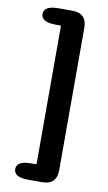

<svg xmlns="http://www.w3.org/2000/svg" viewBox="-106 -860 611 1085"><g transform="rotate(10 200.0 -318.0)"><path d="M139 174Q55 174 55 127Q55 80 139 80H164Q169 80 169 75V-711Q169 -716 164 -716H139Q55 -716 55 -763Q55 -810 139 -810H217Q301 -810 301 -726V90Q301 174 217 174Z"/></g></svg>

Font: Resource Han Rounded KR Heavy
Style: Regular
Weight: 900
Designer: Cyano Hao (round all glyphs); Ryoko NISHIZUKA 西塚涼子 (kana, bopomofo & ideographs); Paul D. Hunt (Latin, Greek & Cyrillic)
Foundry: Cyano Hao
Version: 0.990